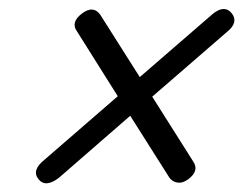

<svg xmlns="http://www.w3.org/2000/svg" viewBox="-20 -557 547 432"><path d="M66.5 -154Q50.5 -174 80 -197.5L245 -340.5L153.5 -486Q138 -507 165 -527Q190 -545.5 205.5 -524L294.5 -383.5L459 -526Q485.5 -547 501.5 -527Q517.5 -506.5 490.5 -485L322.5 -339.5L414.5 -194Q429 -173 404 -154Q391.5 -144.5 379.5 -146.2Q367.5 -148 361 -157.5L273 -296.5L112 -156.5Q82 -134 66.5 -154Z"/></svg>

Font: Fraunces 72pt S050 SemiBold
Style: Italic
Weight: 600
Italic angle: -16°
Version: Version 1.000; ttfautohint (v1.8.3)